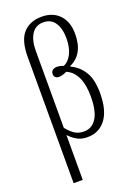

<svg xmlns="http://www.w3.org/2000/svg" viewBox="-183 -834 821 1148"><g transform="rotate(-20 227.5 -260.5)"><path d="M77 -563Q77 -669 120 -715Q163 -761 236 -761Q308 -761 349.5 -717Q391 -673 391 -596Q391 -467 297 -425V-422Q350 -397 380 -348Q410 -299 410 -212Q410 -103 367 -46.5Q324 10 251 10Q213 10 186.5 -4.5Q160 -19 135 -45V240H77ZM351 -213Q351 -288 328.5 -335.5Q306 -383 263 -401Q233 -387 212 -387Q199 -387 190.5 -394.5Q182 -402 182 -415Q182 -431 192.5 -439.5Q203 -448 221 -448Q239 -448 262 -439Q294 -453 313.5 -492Q333 -531 333 -589Q333 -652 308 -689Q283 -726 235 -726Q186 -726 160.5 -687Q135 -648 135 -581V-91Q160 -60 184.5 -44.5Q209 -29 242 -29Q293 -29 322 -74.5Q351 -120 351 -213Z"/></g></svg>

Font: Noto Serif CondLight
Style: Regular
Weight: 300
Width: 3
Designer: Monotype Design Team
Foundry: Monotype Imaging Inc.
Version: Version 1.001